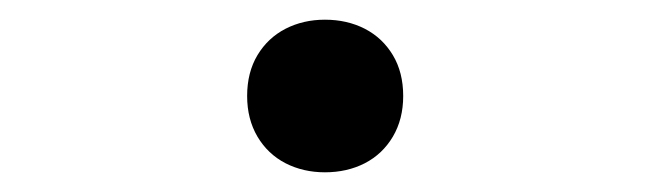

<svg xmlns="http://www.w3.org/2000/svg" viewBox="-20 -420 660 195"><path d="M231 -322.5Q231 -346.5 241.5 -364Q252 -381.5 270 -390.8Q288 -400 310 -400Q332.5 -400 350.5 -390.8Q368.5 -381.5 379 -364Q389.5 -346.5 389.5 -322.5Q389.5 -299 379 -281.2Q368.5 -263.5 350.5 -254.2Q332.5 -245 310 -245Q288 -245 270 -254.2Q252 -263.5 241.5 -281.2Q231 -299 231 -322.5Z"/></svg>

Font: Monaspace Xenon Var
Style: Regular
Weight: 400
Designer: Riley Cran and the Lettermatic Team
Version: Version 1.000 (Monaspace Xenon Var)